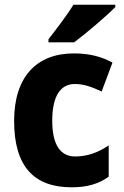

<svg xmlns="http://www.w3.org/2000/svg" viewBox="-20 -837 525 816"><path d="M470 -807V-817H292C265 -772 219 -713 186 -670V-657H295C346 -695 434 -770 470 -807ZM284 -41C351 -41 398 -55 442 -86V-219C397 -189 352 -172 299 -172C238 -172 202 -220 202 -324C202 -427 236 -480 298 -480C335 -480 370 -468 412 -448L458 -571C414 -595 363 -610 294 -610C135 -610 40 -510 40 -323C40 -128 126 -41 284 -41Z"/></svg>

Font: Noto Sans Tamil UI SemiCondensed ExtraBold
Style: Regular
Weight: 800
Width: 4
Designer: Jelle Bosma - Monotype Design Team
Foundry: Monotype Imaging Inc.
Version: Version 2.004